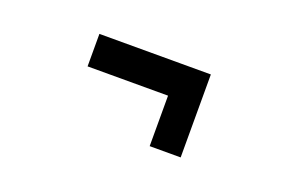

<svg xmlns="http://www.w3.org/2000/svg" viewBox="-40 -434 531 361"><g transform="rotate(20 225.0 -253.0)"><path d="M111.5 -271.5V-336.5H272.5H334.5V-170.5H272.5V-271.5Z"/></g></svg>

Font: Trispace Condensed Light
Style: Regular
Weight: 300
Width: 3
Designer: Tyler Finck
Foundry: Etcetera Type Company
Version: Version 1.210; ttfautohint (v1.8.3)